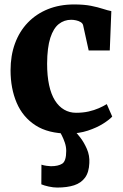

<svg xmlns="http://www.w3.org/2000/svg" viewBox="-20 -590 552 864"><path d="M287.5 11Q197 11 139.8 -26Q82.5 -63 55 -127.5Q27.5 -192 27.5 -273.5Q27.5 -340 47.5 -394.5Q67.5 -449 105.2 -488.2Q143 -527.5 195.8 -548.8Q248.5 -570 313.5 -570Q358 -570 389.5 -563.8Q421 -557.5 443 -550.2Q465 -543 481 -540L474 -363H379L354 -476.5Q352 -485 343 -490.5Q334 -496 322.2 -498.5Q310.5 -501 300.5 -501Q269 -501 244.8 -482Q220.5 -463 206.5 -419.8Q192.5 -376.5 192 -303.5Q192 -248.5 201 -207Q210 -165.5 227.2 -138Q244.5 -110.5 268.8 -96.5Q293 -82.5 322 -82.5Q353 -82.5 378.5 -88.2Q404 -94 424.5 -103Q445 -112 460.5 -121.5L485 -65.5Q472.5 -51.5 444 -33.5Q415.5 -15.5 375.5 -2.2Q335.5 11 287.5 11ZM237.5 254Q220 254 199.5 249.5Q179 245 166 239.5L166.5 151Q177 154.5 189.8 156.2Q202.5 158 209 158Q242 158 260 146.5Q278 135 278 89Q278 70.5 271.8 52Q265.5 33.5 258 19Q250.5 4.5 245 -2.5L293.5 -6.5L313.5 -2.5Q324.5 7 341.2 28.8Q358 50.5 371 80.2Q384 110 382 143.5Q380.5 185 362.8 209.2Q345 233.5 313.5 243.8Q282 254 237.5 254Z"/></svg>

Font: Merriweather ExtraBold
Style: Regular
Weight: 800
Version: Version 2.100